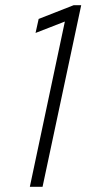

<svg xmlns="http://www.w3.org/2000/svg" viewBox="-20 -720 333 740"><path d="M95 0 230 -637 117 -593 129 -647 264 -700H293L144 0Z"/></svg>

Font: Red Hat Text
Style: Italic
Weight: 300
Italic angle: -12°
Designer: Pentagram, MCKL
Foundry: Pentagram, MCKL
Version: Version 1.023